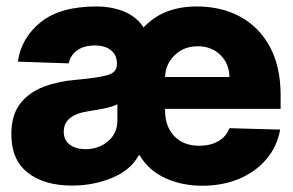

<svg xmlns="http://www.w3.org/2000/svg" viewBox="-20 -573 920 603"><path d="M206.1 9.8Q119.1 9.8 67.4 -30.5Q15.6 -70.8 15.6 -151.4Q15.6 -211.9 43.5 -247.6Q71.3 -283.2 117.2 -300.5Q163.1 -317.9 218.3 -322.3Q288.6 -328.6 317.9 -337.2Q347.2 -345.7 347.2 -370.6V-373Q347.2 -400.4 328.6 -415.3Q310.1 -430.2 277.8 -430.2Q243.7 -430.2 222.4 -415Q201.2 -399.9 195.8 -374L36.1 -379.4Q46.4 -453.6 107.7 -503.2Q168.9 -552.7 282.7 -552.7Q330.1 -552.7 369.4 -536.9Q408.7 -521 430.7 -486.8Q463.9 -521.5 505.4 -537.1Q546.9 -552.7 598.1 -552.7Q675.3 -552.7 734.6 -520.5Q793.9 -488.3 827.6 -426Q861.3 -363.8 861.3 -273.9V-231H498.5V-226.1Q498.5 -175.8 527.3 -145.5Q556.2 -115.2 606 -115.2Q640.1 -115.2 665.3 -129.4Q690.4 -143.6 700.7 -170.4L859.9 -166Q850.1 -112.3 816.4 -72.8Q782.7 -33.2 731.2 -11.5Q679.7 10.3 615.2 10.3Q550.8 10.3 498.5 -13.9Q446.3 -38.1 418.5 -85.4H415.5Q392.1 -40 333.5 -15.1Q274.9 9.8 206.1 9.8ZM601.6 -427.7Q557.1 -427.7 528.3 -399.4Q499.5 -371.1 498.5 -331.1H700.7Q699.7 -373.5 671.9 -400.6Q644 -427.7 601.6 -427.7ZM248.5 -104.5Q290 -104.5 319.3 -129.4Q348.6 -154.3 348.6 -194.3V-245.6Q334 -237.8 307.4 -232.4Q280.8 -227.1 257.3 -223.6Q180.2 -211.9 180.2 -159.7Q180.2 -132.8 199.2 -118.7Q218.3 -104.5 248.5 -104.5Z"/></svg>

Font: Inter Tight ExtraBold
Style: Regular
Weight: 800
Designer: Rasmus Andersson
Foundry: rsms
Version: Version 3.004; ttfautohint (v1.8.4.7-5d5b)